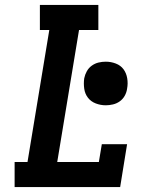

<svg xmlns="http://www.w3.org/2000/svg" viewBox="-20 -755 640 775"><path d="M39 0V-101H91L179 -634H141V-735H377V-634H299L211 -101H379L391 -173H493L465 0ZM407 -330Q386 -330 366.5 -337.5Q347 -345 335 -360.5Q323 -376 320 -397Q317 -418 320 -439Q323 -454 330.5 -467.5Q338 -481 350.5 -490Q363 -499 377.5 -502.5Q392 -506 407 -506Q428 -506 447.5 -498.5Q467 -491 478.5 -475.5Q490 -460 493.5 -439Q497 -418 493 -397Q491 -382 483.5 -368.5Q476 -355 463.5 -346Q451 -337 436 -333.5Q421 -330 407 -330Z"/></svg>

Font: Iosevka Slab Extended Oblique
Style: Bold
Weight: 700
Width: 7
Italic angle: -9°
Monospace: yes
Designer: Belleve Invis
Foundry: Belleve Invis
Version: Version 11.1.1; ttfautohint (v1.8.3)